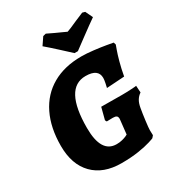

<svg xmlns="http://www.w3.org/2000/svg" viewBox="-208 -1002 1040 1137"><g transform="rotate(-30 312.5 -433.5)"><path d="M590 -343 593 -296Q574 -283 563 -264.5Q552 -246 547 -217Q541 -184 535 -136.5Q529 -89 529 -75L530 -40L518 -26Q518 -25 486.5 -15Q455 -5 404 3Q353 11 287 11Q164 11 95 -59.5Q26 -130 26 -257Q26 -381 70 -471Q114 -561 197 -608.5Q280 -656 395 -656Q431 -656 477.5 -650.5Q524 -645 558.5 -639Q593 -633 603 -631L608 -615Q606 -609 597 -584.5Q588 -560 576.5 -518Q565 -476 556 -426L434 -418Q436 -425 440.5 -447Q445 -469 445 -481Q445 -543 359 -543Q213 -543 213 -272Q213 -101 318 -101Q339 -101 356.5 -105.5Q374 -110 384 -114.5Q394 -119 397 -121L406 -203Q408 -217 408 -222Q408 -237 400.5 -242.5Q393 -248 375 -248L334 -247L328 -258L349 -339L490 -338Q523 -338 556.5 -340Q590 -342 590 -343ZM394 -693H371Q356 -707 307.5 -751.5Q259 -796 227 -823L261 -873L281 -878Q293 -873 329 -855Q348 -847 366.5 -838Q385 -829 399 -823Q416 -828 473 -854Q524 -876 530 -878L548 -873L572 -823Q533 -796 473 -751.5Q413 -707 394 -693Z"/></g></svg>

Font: Alegreya SC ExtraBold
Style: Italic
Weight: 800
Italic angle: -7°
Designer: Juan Pablo del Peral
Foundry: Huerta Tipografica
Version: Version 2.007; ttfautohint (v1.6)